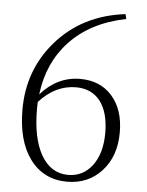

<svg xmlns="http://www.w3.org/2000/svg" viewBox="-53 -780 640 838"><g transform="rotate(5 266.5 -361.5)"><path d="M378 -67Q420 -121 420 -212Q420 -303 381 -353Q343 -400 276 -400Q186 -400 115 -322Q114 -312 114 -290Q114 -164 155 -91Q198 -16 274 -16Q338 -16 378 -67ZM468 -716Q313 -685 222 -588Q135 -495 118 -355Q191 -438 291 -438Q379 -438 431 -379Q483 -320 483 -220Q483 -115 423 -50Q364 14 272 14Q169 14 109 -67Q51 -146 51 -283Q51 -456 160 -582Q274 -714 463 -737Z"/></g></svg>

Font: Source Han Serif SC ExtraLight
Style: Regular
Weight: 250
Designer: Ryoko NISHIZUKA  (kana & ideographs); Frank Grießhammer (Latin, Greek & Cyrillic); Wenlong ZHANG  (bopomofo); Sandoll Co
Foundry: Adobe Systems Incorporated
Version: Version 1.001 October 20, 2017